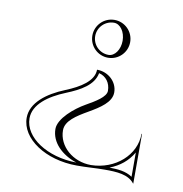

<svg xmlns="http://www.w3.org/2000/svg" viewBox="-76 -496 761 800"><g transform="rotate(10 305.0 -96.0)"><path d="M291 188C167.3 186.5 67 121.1 67 40C67 -18.7 127 -61.8 198 -90.5C257.2 -114.4 310.7 -143.9 319.9 -195.3C349.7 -188.2 369 -162.7 369 -129C369 -103.3 326.7 -78.2 287.1 -55.8C243.3 -31 181 20.6 181 65C181 122 228.1 167.3 291 188ZM55 40C55 128.3 162.5 200 295 200C316.2 200 334.1 199.5 355.3 198.4C375.8 197.3 393.1 196.6 413.5 196.6C464.4 196.6 513 199.1 539 233H540V23H538C538 113.1 455.5 186.2 353 187.7C275.7 187.7 213 132.7 213 65C213 25 257.1 -2.5 303.1 -29.1C350.8 -56.6 396 -85.4 396 -127C396 -171.7 357 -208 309 -208C309 -160.2 254.8 -126.4 193.5 -101.7C117.8 -71.1 55 -23.7 55 40ZM425 -345C425 -389.2 389.2 -425 345 -425C300.8 -425 265 -389.2 265 -345C265 -300.8 300.8 -265 345 -265C389.2 -265 425 -300.8 425 -345ZM430.8 184.7C473.2 168.2 505.2 142.6 528 103.7V206.5C499.2 187.4 467 185.4 430.8 184.7ZM277 -345C277 -382.5 307.5 -413 345 -413C371.5 -413 393 -382.5 393 -345C393 -307.5 371.5 -277 345 -277C307.5 -277 277 -307.5 277 -345Z"/></g></svg>

Font: Sortefax
Style: Medium
Weight: 500
Designer: gluk
Foundry: gluk
Version: Version 0.261